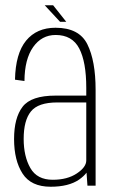

<svg xmlns="http://www.w3.org/2000/svg" viewBox="-20 -706 433 730"><path d="M312.5 0 309 -49.5Q299 -36 280.5 -23Q241 4 172.5 4Q98 4 65.8 -46Q33.5 -96 33.5 -177.5Q33.5 -258 66 -300.2Q98.5 -342.5 191 -342.5H308V-372Q308 -470.5 281.2 -521.8Q254.5 -573 191.5 -573Q138.5 -573 106 -527Q73.5 -481 73 -398L37 -403Q39 -502.5 79.2 -551.5Q119.5 -600.5 191 -600.5Q281 -600.5 312.2 -537.5Q343.5 -474.5 343.5 -364V0ZM308 -96V-316.5H197.5Q125 -316.5 97.5 -282.2Q70 -248 70 -178Q70 -111.5 95.5 -67Q121 -22.5 180.5 -22.5Q236 -22.5 272 -46.5Q308 -70.5 308 -96ZM208.5 -623 150 -686H182L232 -623Z"/></svg>

Font: Anybody ExtraLight
Style: Regular
Weight: 200
Designer: Tyler Finck
Foundry: Etcetera Type Company
Version: Version 1.010; ttfautohint (v1.8.3) -l 8 -r 50 -G 200 -x 14 